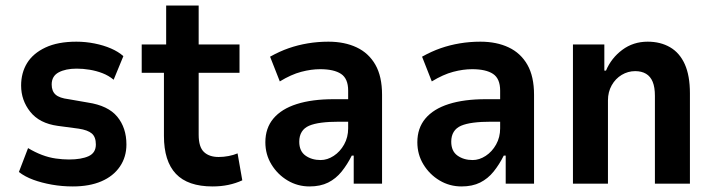

<svg xmlns="http://www.w3.org/2000/svg" viewBox="-20 -661 2572 691"><path d="M242 10Q203 10 166.5 3.5Q130 -3 100 -14Q70 -25 48 -42L81 -128Q106 -113 131 -103.5Q156 -94 181 -90.5Q206 -87 228 -87Q273 -87 299 -99Q325 -111 325 -141Q325 -168 310.5 -180.5Q296 -193 263 -198L188 -208Q122 -217 89 -258.5Q56 -300 56 -353Q56 -399 77.5 -434Q99 -469 143.5 -490Q188 -511 255 -511Q288 -511 320.5 -504.5Q353 -498 379.5 -486.5Q406 -475 424 -459L389 -374Q371 -389 349 -397.5Q327 -406 303 -410Q279 -414 256 -414Q216 -414 191 -400.5Q166 -387 166 -357Q166 -333 180 -320.5Q194 -308 227 -304L296 -292Q369 -281 402 -241Q435 -201 435 -141Q435 -96 411.5 -61.5Q388 -27 345 -8.5Q302 10 242 10Z M745 10Q656 10 613 -35.5Q570 -81 570 -172V-399H490V-501H578V-641H695V-501H842V-399H695V-176Q695 -132 714 -114Q733 -96 767 -96Q785 -96 803 -99.5Q821 -103 835 -109L852 -12Q828 -1 801.5 4.5Q775 10 745 10Z M1094 10Q1051 10 1015 -11.5Q979 -33 957 -69Q935 -105 935 -149Q935 -200 964 -234.5Q993 -269 1048 -286.5Q1103 -304 1181 -304H1249V-223H1201Q1164 -223 1137 -219.5Q1110 -216 1092.5 -208.5Q1075 -201 1066 -186.5Q1057 -172 1057 -151Q1057 -117 1079.5 -101Q1102 -85 1134 -85Q1158 -85 1181 -100Q1204 -115 1218.5 -141Q1233 -167 1233 -199V-335Q1233 -378 1207.5 -395Q1182 -412 1132 -412Q1100 -412 1064 -402.5Q1028 -393 987 -368L952 -457Q986 -476 1019 -487.5Q1052 -499 1088 -505Q1124 -511 1162 -511Q1220 -511 1263.5 -490.5Q1307 -470 1331 -428Q1355 -386 1355 -320V0H1253V-101H1246Q1230 -69 1209.5 -43.5Q1189 -18 1161 -4Q1133 10 1094 10Z M1641 10Q1598 10 1562 -11.5Q1526 -33 1504 -69Q1482 -105 1482 -149Q1482 -200 1511 -234.5Q1540 -269 1595 -286.5Q1650 -304 1728 -304H1796V-223H1748Q1711 -223 1684 -219.5Q1657 -216 1639.5 -208.5Q1622 -201 1613 -186.5Q1604 -172 1604 -151Q1604 -117 1626.5 -101Q1649 -85 1681 -85Q1705 -85 1728 -100Q1751 -115 1765.5 -141Q1780 -167 1780 -199V-335Q1780 -378 1754.5 -395Q1729 -412 1679 -412Q1647 -412 1611 -402.5Q1575 -393 1534 -368L1499 -457Q1533 -476 1566 -487.5Q1599 -499 1635 -505Q1671 -511 1709 -511Q1767 -511 1810.5 -490.5Q1854 -470 1878 -428Q1902 -386 1902 -320V0H1800V-101H1793Q1777 -69 1756.5 -43.5Q1736 -18 1708 -4Q1680 10 1641 10Z M2042 0V-501H2155V-407H2161Q2180 -452 2219.5 -481.5Q2259 -511 2311 -511Q2357 -511 2391.5 -491Q2426 -471 2444.5 -430Q2463 -389 2463 -325V0H2337V-316Q2337 -347 2329 -366.5Q2321 -386 2305 -395.5Q2289 -405 2266 -405Q2240 -405 2217.5 -391.5Q2195 -378 2181.5 -354Q2168 -330 2168 -300V0Z"/></svg>

Font: Nunito Sans 7pt Condensed
Style: Bold
Weight: 700
Width: 3
Designer: Vernon Adams
Foundry: Vernon Adams
Version: Version 3.101;gftools[0.9.27]